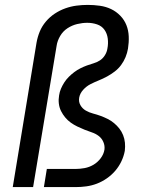

<svg xmlns="http://www.w3.org/2000/svg" viewBox="-20 -763 640 783"><path d="M32 0 129 -589Q133 -612 142 -634Q151 -656 167 -675Q183 -694 203.5 -707.5Q224 -721 246.5 -729Q269 -737 292 -740Q315 -743 338 -743Q363 -743 387.5 -739.5Q412 -736 433 -726Q454 -716 470.5 -699Q487 -682 495.5 -660.5Q504 -639 505 -614.5Q506 -590 502 -565Q499 -547 492 -530Q485 -513 474 -498Q463 -483 448 -471.5Q433 -460 416.5 -451Q400 -442 382.5 -435Q365 -428 348.5 -419.5Q332 -411 319 -396.5Q306 -382 303 -365Q300 -348 308 -334Q316 -320 330 -312Q344 -304 359.5 -300Q375 -296 390 -290.5Q405 -285 419 -278Q433 -271 445 -261Q457 -251 466.5 -239Q476 -227 482 -212Q488 -197 489.5 -181Q491 -165 489 -148Q485 -126 475 -105Q465 -84 450 -66.5Q435 -49 415.5 -35.5Q396 -22 375 -14Q354 -6 332 -3Q310 0 288 0H159L171 -74H288Q306 -74 325 -77.5Q344 -81 361 -91Q378 -101 390.5 -117.5Q403 -134 406 -153Q408 -169 401.5 -184Q395 -199 382.5 -208.5Q370 -218 355 -223Q340 -228 325 -234Q310 -240 295.5 -247Q281 -254 268.5 -263Q256 -272 246 -284Q236 -296 229 -310Q222 -324 220 -340.5Q218 -357 221 -374Q223 -388 228.5 -401Q234 -414 242 -426.5Q250 -439 260.5 -449.5Q271 -460 283 -469Q295 -478 308 -484.5Q321 -491 334.5 -496Q348 -501 362 -505Q376 -509 388 -517Q400 -525 408 -538Q416 -551 418 -565Q422 -585 419.5 -605.5Q417 -626 406 -641.5Q395 -657 376 -663.5Q357 -670 336 -670Q316 -670 295 -665Q274 -660 255.5 -648Q237 -636 225.5 -616.5Q214 -597 211 -577L115 0Z"/></svg>

Font: Iosevka SS04 Extended
Style: Italic
Weight: 400
Width: 7
Italic angle: -9°
Monospace: yes
Designer: Belleve Invis
Foundry: Belleve Invis
Version: Version 19.0.0; ttfautohint (v1.8.4)